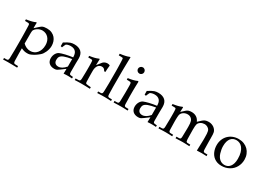

<svg xmlns="http://www.w3.org/2000/svg" viewBox="-10 -1690 4026 2927"><g transform="rotate(30 2003.5 -226.5)"><path d="M17.6 -401.9V-430.2Q21 -430.2 30.8 -431.4Q40.5 -432.6 54.2 -435.1Q67.9 -437.5 84 -440.9Q100.1 -444.3 115.7 -448.5Q131.3 -452.6 145.8 -457.5Q160.2 -462.4 169.9 -467.8Q175.3 -470.7 178.7 -470.7Q186.5 -470.7 186.5 -460Q186.5 -458.5 186.3 -454.1Q186 -449.7 185.8 -444.1Q185.5 -438.5 185.3 -432.6Q185.1 -426.8 185.1 -422.4V-370.6Q267.1 -447.3 288.1 -457Q315.4 -470.2 368.2 -470.2Q418 -470.2 454.3 -453.4Q490.7 -436.5 514.2 -408.9Q537.6 -381.3 549.1 -345.9Q560.5 -310.5 560.5 -273.9Q560.5 -245.1 553.5 -216.6Q546.4 -188 535.4 -163.3Q524.4 -138.7 511.2 -119.4Q498 -100.1 485.8 -89.4Q483.4 -86.9 473.6 -78.6Q463.9 -70.3 450.2 -59.8Q436.5 -49.3 420.7 -38.6Q404.8 -27.8 389.2 -20Q369.1 -9.3 355.5 -3.4Q341.8 2.4 330.8 5.4Q319.8 8.3 309.3 8.8Q298.8 9.3 285.2 9.3Q260.7 9.3 237.5 3.4Q214.4 -2.4 185.1 -16.6V61Q185.1 67.9 185.3 80.3Q185.5 92.8 186 107.7Q186.5 122.6 186.8 138.2Q187 153.8 187.3 166.7Q187.5 179.7 187.7 188.2Q188 196.8 188 197.3Q188.5 208.5 189.5 217Q190.4 225.6 193.1 231.4Q195.8 237.3 200.2 240.7Q204.6 244.1 211.9 245.6Q214.4 246.1 228.8 246.6Q243.2 247.1 270 247.6V275.4Q239.3 274.4 199 273.7Q158.7 272.9 108.4 272.9Q80.6 272.9 59.3 273.7Q38.1 274.4 22.9 275.4V247.6L69.3 247.1Q79.1 246.6 84.7 244.1Q90.3 241.7 93.8 236.1Q97.2 230.5 98.6 221.9Q100.1 213.4 100.6 200.7Q101.1 194.3 103.5 61V-112.3Q103.5 -138.2 103 -168Q102.5 -197.8 102.1 -227.5Q101.6 -257.3 100.8 -284.9Q100.1 -312.5 99.4 -334Q98.6 -355.5 98.1 -368.4Q97.7 -381.3 97.2 -382.3Q95.2 -390.6 90.3 -394.8Q85.4 -398.9 77.6 -400.4ZM185.1 -100.6Q211.4 -74.2 244.4 -59.1Q277.3 -43.9 314 -43.9Q346.7 -43.9 375.7 -56.9Q404.8 -69.8 426.5 -94.7Q448.2 -119.6 460.9 -155.5Q473.6 -191.4 473.6 -237.3Q473.6 -275.9 462.2 -307.6Q450.7 -339.4 430.2 -361.8Q409.7 -384.3 381.8 -396.5Q354 -408.7 321.3 -408.7Q302.2 -408.7 281.5 -402.3Q260.7 -396 242.2 -384.8Q223.6 -373.5 209.2 -358.4Q194.8 -343.3 188 -325.7Q185.1 -316.4 185.1 -290Z M707 -334.5 681.2 -341.3Q681.6 -346.7 681.6 -354.5Q681.6 -362.3 681.6 -372.1Q681.6 -382.3 681.6 -390.4Q681.6 -398.4 681.2 -404.8Q743.7 -445.8 782.7 -459.5Q813 -469.7 850.6 -469.7Q927.7 -469.7 970.7 -431.2Q1013.7 -392.6 1013.7 -314L1011.7 -224.6V-79.1Q1011.7 -65.4 1012.7 -56.2Q1013.7 -46.9 1017.3 -41.5Q1021 -36.1 1027.6 -33.7Q1034.2 -31.2 1045.4 -30.8L1077.1 -27.8V0Q1056.6 -2 1039.3 -2.7Q1022 -3.4 1006.8 -3.4Q992.2 -3.4 972.9 -2.7Q953.6 -2 928.7 0L931.2 -85.9Q832.5 -10.7 813 -1Q794.9 8.3 766.1 8.3Q736.3 8.3 713.1 0.2Q689.9 -7.8 673.8 -22.9Q657.7 -38.1 649.4 -59.3Q641.1 -80.6 641.1 -106.9Q641.1 -132.8 647.7 -154.5Q654.3 -176.3 664.8 -192.9Q675.3 -209.5 688 -220.7Q700.7 -231.9 712.9 -236.8Q727.1 -242.7 749.8 -250.2Q772.5 -257.8 804.7 -265.1Q836.9 -272.9 868.4 -278.3Q899.9 -283.7 931.2 -287.6Q931.2 -318.4 924.8 -342.8Q918.5 -367.2 904.1 -384Q889.6 -400.9 867.2 -409.9Q844.7 -418.9 812.5 -418.9Q797.9 -418.9 785.2 -416.7Q772.5 -414.6 762.2 -411.1Q752 -407.7 744.9 -404.1Q737.8 -400.4 735.4 -397.9L726.6 -380.4Q719.2 -366.2 715.1 -354.5Q710.9 -342.8 707 -334.5ZM931.2 -257.8Q887.7 -250.5 855.5 -242.7Q823.2 -234.9 800.5 -226.1Q777.8 -217.3 763.4 -207.3Q749 -197.3 741 -185.1Q732.9 -172.9 730 -158.7Q727.1 -144.5 727.1 -127.4Q727.1 -90.8 747.1 -70.8Q767.1 -50.8 802.7 -50.8Q867.7 -50.8 931.2 -126Z M1124 0V-27.8Q1151.9 -28.3 1166.5 -28.8Q1181.2 -29.3 1183.6 -29.8Q1198.2 -32.2 1203.1 -43.5Q1208 -54.7 1208.5 -78.6Q1210.4 -144 1210.9 -178Q1211.4 -211.9 1211.4 -214.8V-272.9Q1211.4 -287.1 1211.2 -306.2Q1210.9 -325.2 1210.4 -343.3Q1210 -361.3 1208.7 -374.8Q1207.5 -388.2 1205.6 -391.1Q1203.6 -394 1202.4 -396Q1201.2 -397.9 1196 -399.2Q1190.9 -400.4 1179.9 -400.9Q1168.9 -401.4 1148.4 -401.4H1130.9V-429.2Q1180.7 -436 1216.6 -445.1Q1252.4 -454.1 1274.9 -464.8Q1285.2 -470.2 1288.1 -469.7Q1295.4 -469.7 1295.4 -460Q1295.4 -445.8 1293.9 -420.7Q1292.5 -395.5 1292 -359.9Q1302.7 -371.6 1313.2 -384.8Q1323.7 -397.9 1332.8 -409.7Q1341.8 -421.4 1348.9 -430.2Q1356 -439 1359.4 -442.4Q1373.5 -455.6 1392.8 -462.9Q1412.1 -470.2 1432.6 -470.2Q1453.6 -470.2 1473.1 -461.4L1476.1 -454.6Q1472.2 -421.9 1470.2 -393.6Q1468.3 -365.2 1467.8 -340.3H1445.8Q1434.6 -363.8 1419.7 -374.5Q1404.8 -385.3 1382.3 -385.3Q1364.3 -385.3 1347.9 -377.7Q1331.5 -370.1 1319.1 -354.7Q1306.6 -339.4 1299.3 -316.2Q1292 -293 1292 -261.2V-210.9Q1292 -194.8 1292.7 -165.5Q1293.5 -136.2 1294.4 -93.3Q1294.9 -74.7 1295.7 -64.2Q1296.4 -53.7 1298.3 -48.1Q1300.3 -42.5 1303.5 -40.5Q1306.6 -38.6 1312.5 -36.6Q1319.8 -34.2 1339.6 -32.2Q1359.4 -30.3 1391.6 -27.8V0Q1348.6 -2 1312.3 -2.7Q1275.9 -3.4 1245.1 -3.4Q1213.9 -3.4 1183.6 -2.7Q1153.3 -2 1124 0Z M1521 0V-27.8L1566.9 -28.3Q1586.9 -29.3 1592.3 -40.5Q1597.7 -51.8 1598.1 -74.7Q1598.6 -78.1 1599.4 -112.5Q1600.1 -147 1601.6 -214.8V-417.5Q1601.6 -437 1601.3 -461.4Q1601.1 -485.8 1600.3 -511Q1599.6 -536.1 1598.9 -560.3Q1598.1 -584.5 1597.4 -604Q1596.7 -623.5 1595.5 -636.2Q1594.2 -648.9 1593.3 -651.4Q1591.8 -653.8 1591.1 -655.8Q1590.3 -657.7 1584.2 -658.9Q1578.1 -660.2 1563 -660.9Q1547.9 -661.6 1518.1 -661.6V-690.4Q1573.7 -697.3 1611.8 -706.1Q1649.9 -714.8 1671.4 -724.6Q1678.2 -727.5 1681.2 -727.5Q1688.5 -727.5 1688.5 -719.2Q1688.5 -717.3 1688.2 -715.1Q1688 -712.9 1687.5 -709.5L1687 -693.4Q1684.6 -606 1684.1 -544.4L1683.1 -468.3V-214.8Q1683.1 -206.5 1683.3 -193.1Q1683.6 -179.7 1684.1 -164.8Q1684.6 -149.9 1684.8 -134.5Q1685.1 -119.1 1685.3 -106.9Q1685.5 -94.7 1685.8 -86.4Q1686 -78.1 1686 -77.6Q1686.5 -66.9 1687.3 -58.6Q1688 -50.3 1690.4 -44.4Q1692.9 -38.6 1697.3 -34.9Q1701.7 -31.2 1709.5 -29.3Q1713.4 -28.8 1763.7 -27.8V0Q1730 -2 1701.2 -2.9Q1672.4 -3.9 1647 -3.9Q1623 -3.9 1591.8 -2.9Q1560.5 -2 1521 0Z M1928.2 -687.5Q1939.9 -687.5 1950 -683.1Q1960 -678.7 1967.3 -671.4Q1974.6 -664.1 1978.8 -654.1Q1982.9 -644 1982.9 -632.3Q1982.9 -621.1 1978.5 -611.1Q1974.1 -601.1 1966.8 -593.8Q1959.5 -586.4 1949.5 -582Q1939.5 -577.6 1928.2 -577.6Q1917 -577.6 1907 -582Q1897 -586.4 1889.4 -593.8Q1881.8 -601.1 1877.4 -611.1Q1873 -621.1 1873 -632.3Q1873 -643.6 1877.4 -653.6Q1881.8 -663.6 1889.4 -671.1Q1897 -678.7 1907 -683.1Q1917 -687.5 1928.2 -687.5ZM1809.1 -401.9V-429.7Q1903.8 -440.9 1968.3 -470.7L1979 -462.9Q1977.1 -410.2 1976.1 -370.8Q1975.1 -331.5 1975.1 -303.7V-214.8Q1975.1 -208 1975.3 -195.6Q1975.6 -183.1 1976.1 -168Q1976.6 -152.8 1976.8 -137Q1977.1 -121.1 1977.3 -108.2Q1977.5 -95.2 1977.8 -86.7Q1978 -78.1 1978 -77.6Q1978.5 -66.4 1979.2 -58.1Q1980 -49.8 1982.4 -43.9Q1984.9 -38.1 1989.3 -34.7Q1993.7 -31.2 2001.5 -29.3Q2004.4 -28.8 2055.7 -27.8V0Q2018.6 -2 1989 -2.7Q1959.5 -3.4 1937 -3.4Q1917.5 -3.4 1885.5 -2.7Q1853.5 -2 1809.1 0V-27.8L1855.5 -28.3Q1865.2 -28.8 1870.8 -31.5Q1876.5 -34.2 1879.9 -39.6Q1883.3 -44.9 1884.8 -53.7Q1886.2 -62.5 1886.7 -74.7Q1886.7 -81.1 1889.6 -214.8V-300.8Q1889.6 -330.6 1889.2 -348.4Q1888.7 -366.2 1887.2 -376.5Q1885.7 -386.7 1882.6 -391.1Q1879.4 -395.5 1874 -397.9Q1865.2 -401.9 1809.1 -401.9Z M2184.1 -334.5 2158.2 -341.3Q2158.7 -346.7 2158.7 -354.5Q2158.7 -362.3 2158.7 -372.1Q2158.7 -382.3 2158.7 -390.4Q2158.7 -398.4 2158.2 -404.8Q2220.7 -445.8 2259.8 -459.5Q2290 -469.7 2327.6 -469.7Q2404.8 -469.7 2447.8 -431.2Q2490.7 -392.6 2490.7 -314L2488.8 -224.6V-79.1Q2488.8 -65.4 2489.7 -56.2Q2490.7 -46.9 2494.4 -41.5Q2498 -36.1 2504.6 -33.7Q2511.2 -31.2 2522.5 -30.8L2554.2 -27.8V0Q2533.7 -2 2516.4 -2.7Q2499 -3.4 2483.9 -3.4Q2469.2 -3.4 2450 -2.7Q2430.7 -2 2405.8 0L2408.2 -85.9Q2309.6 -10.7 2290 -1Q2272 8.3 2243.2 8.3Q2213.4 8.3 2190.2 0.2Q2167 -7.8 2150.9 -22.9Q2134.8 -38.1 2126.5 -59.3Q2118.2 -80.6 2118.2 -106.9Q2118.2 -132.8 2124.8 -154.5Q2131.3 -176.3 2141.8 -192.9Q2152.3 -209.5 2165 -220.7Q2177.7 -231.9 2189.9 -236.8Q2204.1 -242.7 2226.8 -250.2Q2249.5 -257.8 2281.7 -265.1Q2314 -272.9 2345.5 -278.3Q2377 -283.7 2408.2 -287.6Q2408.2 -318.4 2401.9 -342.8Q2395.5 -367.2 2381.1 -384Q2366.7 -400.9 2344.2 -409.9Q2321.8 -418.9 2289.6 -418.9Q2274.9 -418.9 2262.2 -416.7Q2249.5 -414.6 2239.3 -411.1Q2229 -407.7 2221.9 -404.1Q2214.8 -400.4 2212.4 -397.9L2203.6 -380.4Q2196.3 -366.2 2192.1 -354.5Q2188 -342.8 2184.1 -334.5ZM2408.2 -257.8Q2364.7 -250.5 2332.5 -242.7Q2300.3 -234.9 2277.6 -226.1Q2254.9 -217.3 2240.5 -207.3Q2226.1 -197.3 2218 -185.1Q2210 -172.9 2207 -158.7Q2204.1 -144.5 2204.1 -127.4Q2204.1 -90.8 2224.1 -70.8Q2244.1 -50.8 2279.8 -50.8Q2344.7 -50.8 2408.2 -126Z M2598.6 0V-27.8L2645 -28.3Q2654.8 -28.8 2660.4 -31.5Q2666 -34.2 2669.4 -39.6Q2672.9 -44.9 2674.3 -53.7Q2675.8 -62.5 2676.3 -74.7Q2676.3 -81.1 2679.2 -214.8V-272.9Q2679.2 -287.1 2679 -305.9Q2678.7 -324.7 2678.2 -342.8Q2677.7 -360.8 2676.5 -374.5Q2675.3 -388.2 2672.9 -391.1Q2670.9 -394 2669.4 -396Q2668 -397.9 2662.8 -399.2Q2657.7 -400.4 2647 -400.9Q2636.2 -401.4 2616.2 -401.4H2598.6V-429.2Q2648.4 -436 2684.3 -445.1Q2720.2 -454.1 2742.7 -464.8Q2752.9 -470.2 2755.9 -469.7Q2763.2 -469.7 2763.2 -460Q2763.2 -448.7 2761.7 -429.4Q2760.3 -410.2 2759.8 -382.3L2823.7 -440.9Q2837.9 -453.6 2859.1 -461.9Q2880.4 -470.2 2915 -470.2Q2962.4 -470.2 2998.8 -447.8Q3035.2 -425.3 3054.7 -379.4L3108.4 -429.2Q3119.1 -439 3129.9 -446.5Q3140.6 -454.1 3153.3 -459.2Q3166 -464.4 3181.4 -467Q3196.8 -469.7 3215.8 -469.7Q3243.7 -469.7 3267.3 -461.4Q3291 -453.1 3309.3 -439.7Q3327.6 -426.3 3339.8 -408.9Q3352.1 -391.6 3357.4 -373Q3361.3 -360.4 3362.8 -333.5Q3364.3 -306.6 3364.3 -265.6V-214.8L3365.7 -147Q3365.7 -143.6 3366 -132.6Q3366.2 -121.6 3366.5 -109.6Q3366.7 -97.7 3366.9 -88.1Q3367.2 -78.6 3367.2 -77.6Q3367.7 -55.2 3371.8 -44.2Q3376 -33.2 3391.1 -29.3Q3394 -28.8 3444.8 -27.8V0Q3383.3 -2.9 3360.8 -2.9Q3339.8 -2.9 3274.4 0L3280.3 -187.5V-229.5Q3280.3 -271 3278.6 -297.9Q3276.9 -324.7 3272.2 -342Q3267.6 -359.4 3259 -370.1Q3250.5 -380.9 3236.8 -390.1Q3209.5 -408.7 3175.3 -408.7Q3158.7 -408.7 3141.8 -404.1Q3125 -399.4 3110.6 -390.6Q3096.2 -381.8 3085.4 -369.6Q3074.7 -357.4 3069.8 -342.8Q3062 -319.8 3062 -247.6L3063.5 -147Q3063.5 -143.6 3063.7 -132.6Q3064 -121.6 3064.2 -109.4Q3064.5 -97.2 3064.7 -87.6Q3064.9 -78.1 3064.9 -77.6Q3065.9 -55.7 3069.6 -44.4Q3073.2 -33.2 3088.4 -29.3Q3092.3 -28.8 3142.6 -27.8V0Q3106 -2 3077.6 -2.9Q3049.3 -3.9 3027.3 -3.9Q3009.8 -3.9 2978.3 -2.9Q2946.8 -2 2899.4 0V-27.8L2945.8 -28.3Q2965.8 -29.3 2971.2 -40.5Q2976.6 -51.8 2977.1 -74.7Q2977.5 -81.1 2980 -214.8V-252.9Q2980 -314.5 2970.2 -344.7Q2960.4 -374 2936 -391.4Q2911.6 -408.7 2877.4 -408.7Q2853 -408.7 2833.3 -401.1Q2813.5 -393.6 2798.8 -381.8Q2784.2 -370.1 2775.4 -355.2Q2766.6 -340.3 2764.6 -325.7Q2762.2 -308.6 2761 -288.6Q2759.8 -268.6 2759.8 -244.6V-214.8Q2762.7 -88.4 2762.7 -77.6Q2762.7 -55.7 2767.1 -44.4Q2771.5 -33.2 2786.6 -29.3Q2789.6 -28.8 2840.3 -27.8V0Q2806.6 -2 2778.1 -2.9Q2749.5 -3.9 2725.6 -3.9Q2704.6 -3.9 2673.1 -2.9Q2641.6 -2 2598.6 0Z M3494.1 -224.6Q3494.1 -279.3 3512.7 -324.7Q3531.2 -370.1 3564.2 -402.8Q3597.2 -435.5 3642.6 -453.9Q3688 -472.2 3742.2 -472.2Q3793.5 -472.2 3835.9 -455.1Q3878.4 -438 3908.9 -407.5Q3939.5 -377 3956.5 -334.5Q3973.6 -292 3973.6 -241.2Q3973.6 -170.4 3940.4 -110.8Q3907.7 -51.8 3846.7 -18.1Q3786.6 15.1 3713.4 15.1Q3670.9 15.1 3638.4 3.9Q3606 -7.3 3582 -25.4Q3558.1 -43.5 3542 -65.9Q3525.9 -88.4 3516.6 -110.8Q3494.1 -164.6 3494.1 -224.6ZM3586.4 -260.7Q3586.4 -202.6 3606.4 -138.7Q3616.2 -107.9 3630.9 -85.4Q3645.5 -63 3663.6 -48.3Q3681.6 -33.7 3702.9 -26.6Q3724.1 -19.5 3746.6 -19.5Q3774.4 -19.5 3798.6 -30.5Q3822.8 -41.5 3840.8 -64.2Q3858.9 -86.9 3869.1 -121.3Q3879.4 -155.8 3879.4 -202.6Q3879.4 -266.6 3865.7 -311.8Q3852.1 -356.9 3829.8 -385.3Q3807.6 -413.6 3779.3 -426.5Q3751 -439.5 3721.2 -439.5Q3691.4 -439.5 3666.7 -429Q3642.1 -418.5 3624.3 -396.5Q3606.4 -374.5 3596.4 -340.8Q3586.4 -307.1 3586.4 -260.7Z"/></g></svg>

Font: XB Kayhan
Style: Regular
Weight: 400
Designer: Behnam
Foundry: Irmug
Version: Version 7.300 2009